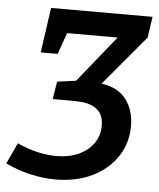

<svg xmlns="http://www.w3.org/2000/svg" viewBox="-52 -747 664 803"><g transform="rotate(5 280.5 -345.5)"><path d="M210 11Q158 11 104 -1.5Q50 -14 0 -38L41 -126Q126 -87 206 -87Q258 -87 298 -105Q338 -123 361 -155Q384 -187 384 -230Q384 -265 369.5 -284Q355 -303 333.5 -311.5Q312 -320 288.5 -321.5Q265 -323 247 -323H170L182 -397L261 -408L418 -603H206L174 -513H103L130 -702H556L543 -614L368 -405Q439 -395 472.5 -349.5Q506 -304 506 -239Q506 -167 468.5 -110.5Q431 -54 364.5 -21.5Q298 11 210 11Z"/></g></svg>

Font: Bitter SemiBold
Style: Italic
Weight: 600
Italic angle: -9°
Designer: Sol Matas, and Bitter project Authors
Foundry: Sol Matas
Version: Version 2.001